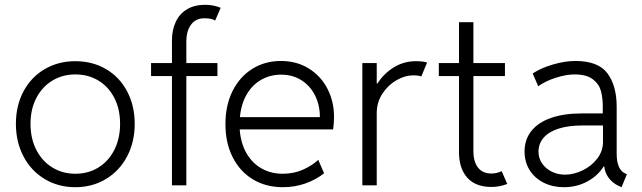

<svg xmlns="http://www.w3.org/2000/svg" viewBox="-20 -780 2702 808"><path d="M46.9 -258.8Q46.9 -335.4 78.9 -395.5Q110.8 -455.6 168 -489Q225.1 -522.5 296.9 -522.5Q369.1 -522.5 426 -489.3Q482.9 -456.1 514.9 -395.8Q546.9 -335.4 546.9 -258.8Q546.9 -182.6 514.9 -121.8Q482.9 -61 425.8 -26.6Q368.7 7.8 296.9 7.8Q225.1 7.8 168 -26.6Q110.8 -61 78.9 -121.8Q46.9 -182.6 46.9 -258.8ZM485.4 -258.8Q485.4 -320.3 461.4 -367.4Q437.5 -414.6 394.5 -440.7Q351.6 -466.8 296.9 -466.8Q243.2 -466.8 200.2 -440.7Q157.2 -414.6 132.8 -367.4Q108.4 -320.3 108.4 -258.8Q108.4 -197.3 132.8 -149.4Q157.2 -101.6 200.2 -75.2Q243.2 -48.8 296.9 -48.8Q351.6 -48.8 394.3 -75.2Q437 -101.6 461.2 -149.4Q485.4 -197.3 485.4 -258.8Z M615.7 -514.6H703.6V-612.3Q704.1 -655.3 720 -688.7Q735.8 -722.2 767.1 -741Q798.3 -759.8 843.3 -759.8Q878.9 -759.8 908.7 -747.1L885.3 -693.4Q872.1 -703.1 840.3 -703.1Q804.2 -703.1 784.7 -677.2Q765.1 -651.4 764.2 -609.4V-514.6H895V-460H764.2V0H703.6V-460H615.7Z M928.7 -257.8Q928.7 -336.9 958.7 -397Q988.8 -457 1041.7 -490.2Q1094.7 -523.4 1162.1 -523.4Q1228.5 -523.4 1279.5 -491.7Q1330.6 -460 1358.2 -406.2Q1385.7 -352.5 1385.7 -288.1Q1385.7 -274.4 1384.5 -259Q1383.3 -243.7 1381.8 -235.4H988.8Q992.7 -178.7 1016.6 -136.5Q1040.5 -94.2 1080.1 -71.5Q1119.6 -48.8 1169.9 -48.8Q1216.3 -48.8 1254.9 -65.9Q1293.5 -83 1319.3 -107.4L1343.8 -50.8Q1311 -24.4 1266.1 -8.3Q1221.2 7.8 1169.9 7.8Q1099.1 7.8 1044.4 -25.1Q989.7 -58.1 959.2 -118.4Q928.7 -178.7 928.7 -257.8ZM1326.2 -287.1Q1326.2 -337.4 1305.9 -378.2Q1285.6 -418.9 1248.5 -442.4Q1211.4 -465.8 1163.1 -465.8Q1117.2 -465.8 1079.3 -444.3Q1041.5 -422.9 1018.1 -382.3Q994.6 -341.8 989.7 -287.1Z M1504.9 -514.6H1565.4V-428.7H1568.4Q1595.7 -471.2 1637.7 -496.8Q1679.7 -522.5 1729.5 -522.5Q1762.7 -522.5 1777.3 -516.6L1752.9 -458Q1743.2 -462.9 1717.8 -462.9Q1684.6 -462.9 1648.9 -442.6Q1613.3 -422.4 1589.4 -386Q1565.4 -349.6 1565.4 -303.7V0H1504.9Z M1911.6 -141.6V-460H1826.7V-514.6H1911.6V-686.5H1972.2V-514.6H2105V-460H1972.2V-144.5Q1972.2 -99.6 1991.7 -74.7Q2011.2 -49.8 2047.4 -49.8Q2070.3 -49.8 2091.3 -59.6L2114.7 -5.9Q2082.5 6.8 2048.3 6.8Q1981 6.8 1946 -32.7Q1911.1 -72.3 1911.6 -141.6Z M2187.5 -142.6Q2187.5 -191.9 2215.6 -228Q2243.7 -264.2 2297.9 -283.4Q2352.1 -302.7 2428.7 -302.7H2516.6V-333Q2516.6 -369.6 2508.5 -398.4Q2500.5 -427.2 2474.1 -447Q2447.8 -466.8 2397.5 -466.8Q2362.3 -466.8 2318.4 -452.6Q2274.4 -438.5 2245.1 -417L2221.7 -470.7Q2255.9 -493.7 2306.6 -508.5Q2357.4 -523.4 2401.4 -523.4Q2497.1 -523.4 2535.9 -471.9Q2574.7 -420.4 2575.2 -333V-134.8Q2574.7 -66.4 2611.3 -49.8L2618.2 -46.9L2595.7 7.8L2583 2Q2557.6 -9.8 2541.7 -31.2Q2525.9 -52.7 2522.9 -79.1H2520Q2496.1 -40.5 2451.9 -16.4Q2407.7 7.8 2352.5 7.8Q2306.2 7.8 2268.3 -11Q2230.5 -29.8 2209 -64Q2187.5 -98.1 2187.5 -142.6ZM2358.4 -44.9Q2396 -45.4 2432.9 -63.5Q2469.7 -81.5 2493.7 -113Q2517.6 -144.5 2517.6 -182.6V-252H2431.6Q2372.6 -252 2331.1 -238.8Q2289.6 -225.6 2268.1 -200.9Q2246.6 -176.3 2246.1 -142.6Q2246.1 -114.3 2261.2 -92.3Q2276.4 -70.3 2302 -57.6Q2327.6 -44.9 2358.4 -44.9Z"/></svg>

Font: Reddit Sans Fudge Light
Style: Regular
Weight: 300
Designer: Stephen Hutchings
Foundry: Reddit
Version: Version 1.013